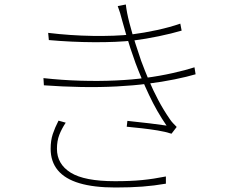

<svg xmlns="http://www.w3.org/2000/svg" viewBox="-20 -799 1040 853"><path d="M194 -653Q293 -641 392 -639.5Q491 -638 565 -646Q620 -653 677.5 -665.5Q735 -678 781 -694L787 -663Q743 -650 685.5 -638Q628 -626 573 -619Q498 -611 398 -611.5Q298 -612 197 -621ZM173 -452Q254 -443 336.5 -440.5Q419 -438 494.5 -441.5Q570 -445 626 -453Q688 -461 748 -474.5Q808 -488 844 -500L849 -469Q812 -458 756 -446.5Q700 -435 635 -427Q575 -419 499 -415Q423 -411 340 -412.5Q257 -414 175 -420ZM523 -707Q519 -724 513.5 -741.5Q508 -759 503 -772L539 -779Q543 -743 555 -697Q567 -651 581.5 -606Q596 -561 607 -529Q623 -486 641.5 -442Q660 -398 683 -354.5Q706 -311 735 -269Q741 -260 749 -251.5Q757 -243 765 -235L742 -205Q714 -214 680 -219.5Q646 -225 611 -229Q576 -233 543 -236L546 -262Q595 -257 645 -251Q695 -245 720 -241Q677 -303 642 -377.5Q607 -452 582 -519Q570 -552 559 -585.5Q548 -619 539 -650.5Q530 -682 523 -707ZM272 -254Q254 -227 243.5 -200Q233 -173 233 -138Q233 -70 294 -32Q355 6 491 6Q560 6 611 1Q662 -4 717 -15V17Q665 26 612.5 30Q560 34 493 34Q397 34 333 15Q269 -4 237 -42.5Q205 -81 205 -138Q205 -175 214.5 -203.5Q224 -232 240 -263Z"/></svg>

Font: Noto Sans KR Thin
Style: Regular
Weight: 100
Designer: Ryoko NISHIZUKA 西塚涼子 (kana, bopomofo & ideographs); Paul D. Hunt (Latin, Greek & Cyrillic); Sandoll Communications 산돌커뮤니
Foundry: Adobe
Version: Version 2.004-H2;hotconv 1.0.118;makeotfexe 2.5.65603